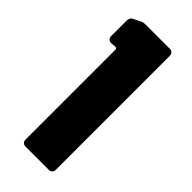

<svg xmlns="http://www.w3.org/2000/svg" viewBox="-152 -905 471 471"><g transform="rotate(45 83.0 -670.0)"><path d="M30 -876 14 -868C8 -865 6 -859 6 -853V-800C6 -793 11 -788 18 -788L32 -789C35 -789 37 -787 37 -784V-472C37 -465 42 -460 49 -460H130C137 -460 142 -465 142 -472V-868C142 -875 137 -880 130 -880H45C40 -880 35 -879 30 -876Z"/></g></svg>

Font: Barlow Condensed ExtraBold
Style: Regular
Weight: 800
Width: 3
Designer: Jeremy Tribby
Foundry: Tribby Type
Version: Version 1.422;hotconv 1.0.109;makeotfexe 2.5.65596